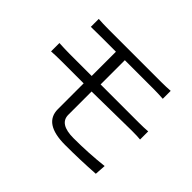

<svg xmlns="http://www.w3.org/2000/svg" viewBox="-146 -954 1220 1220"><g transform="rotate(45 463.5 -344.0)"><path d="M779.3 -349.6C816.4 -349.6 842.8 -348.6 857.4 -346.7V-419.9C835 -418 807.6 -417 775.4 -417H432.6V-634.8H696.3C717.8 -634.8 744.1 -633.8 776.4 -631.8V-703.1C752.9 -701.2 725.6 -700.2 694.3 -700.2H220.7C187.5 -700.2 157.2 -701.2 129.9 -703.1V-631.8C165 -632.8 194.3 -632.8 218.8 -632.8H354.5V-415H155.3C129.9 -415 98.6 -416 61.5 -418V-342.8C88.9 -344.7 119.1 -345.7 152.3 -345.7H351.6V-114.3C351.6 -28.3 416 14.6 544.9 14.6C635.7 14.6 724.6 11.7 812.5 5.9L817.4 -68.4C729.5 -58.6 641.6 -53.7 552.7 -53.7C466.8 -53.7 423.8 -81.1 423.8 -135.7V-344.7Z"/></g></svg>

Font: Gen Shin Gothic P Normal
Style: Regular
Weight: 300
Designer: [Source Han Sans]
Ryoko NISHIZUKA  (kana & ideographs); Paul D. Hunt (Latin, Greek & Cyrillic); Wenlong ZHANG  (bopomofo
Version: Version 1.002.20150607